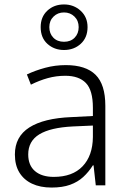

<svg xmlns="http://www.w3.org/2000/svg" viewBox="-20 -834 576 864"><path d="M276 -541Q366 -541 410 -497.5Q454 -454 454 -358V0H411L401 -90H398Q379 -60 354.5 -37.5Q330 -15 295.5 -2.5Q261 10 212 10Q161 10 124 -7.5Q87 -25 67 -58Q47 -91 47 -139Q47 -219 112 -260.5Q177 -302 301 -307L398 -312V-349Q398 -428 366.5 -460.5Q335 -493 274 -493Q233 -493 195 -482.5Q157 -472 119 -453L101 -499Q139 -517 183.5 -529Q228 -541 276 -541ZM308 -265Q207 -260 157 -229.5Q107 -199 107 -139Q107 -90 137.5 -64Q168 -38 222 -38Q306 -38 351.5 -85.5Q397 -133 398 -217V-269ZM268 -609Q224 -609 193.5 -636.5Q163 -664 163 -712Q163 -758 193 -786Q223 -814 268 -814Q312 -814 343 -785.5Q374 -757 374 -712Q374 -665 343.5 -637Q313 -609 268 -609ZM268 -646Q298 -646 316 -664.5Q334 -683 334 -712Q334 -741 315 -759.5Q296 -778 268 -778Q240 -778 221 -759.5Q202 -741 202 -712Q202 -683 220 -664.5Q238 -646 268 -646Z"/></svg>

Font: Noto Sans Armenian Light
Style: Regular
Weight: 300
Designer: Monotype Design Team
Foundry: Monotype Imaging Inc.
Version: Version 2.007